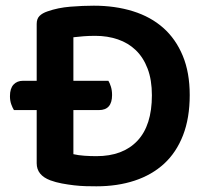

<svg xmlns="http://www.w3.org/2000/svg" viewBox="-20 -641 731 675"><path d="M647 -307Q647 -226 623.5 -165.5Q600 -105 557 -65.5Q514 -26 453.5 -6Q393 14 319 14Q302 14 282 13.5Q262 13 240.5 10.5Q219 8 197.5 4Q176 0 157 -7Q109 -25 109 -67V-254H29Q24 -262 19.5 -274.5Q15 -287 15 -303Q15 -330 27.5 -343.5Q40 -357 61 -357H109V-557Q109 -575 119 -585Q129 -595 147 -601Q184 -614 227.5 -617.5Q271 -621 310 -621Q385 -621 447.5 -601.5Q510 -582 554 -543Q598 -504 622.5 -445Q647 -386 647 -307ZM514 -306Q514 -360 499 -399.5Q484 -439 457.5 -464.5Q431 -490 394.5 -502.5Q358 -515 315 -515Q292 -515 273.5 -513.5Q255 -512 238 -510V-357H361Q366 -349 370 -336Q374 -323 374 -307Q374 -254 328 -254H238V-99Q255 -95 276.5 -93.5Q298 -92 319 -92Q412 -92 463 -146Q514 -200 514 -306Z"/></svg>

Font: Baloo Bhaina 2 SemiBold
Style: Regular
Weight: 600
Designer: Yesha Goshar, Manish Minz, Shuchita Grover and Ek Type
Foundry: Ek Type
Version: Version 1.640;hotconv 1.0.111;makeotfexe 2.5.65597; ttfautoh